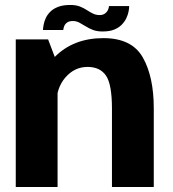

<svg xmlns="http://www.w3.org/2000/svg" viewBox="-20 -751 693 771"><path d="M43.3 0H211.2V-492.8L173.2 -592.7H43.3ZM429.6 0H597.5V-316.3Q597.5 -442.9 553.4 -520.4Q509.3 -597.9 395.1 -597.9Q274.3 -597.9 199.2 -521.7Q124.1 -445.5 124.1 -367L205.8 -329.4Q205.8 -397.5 242.5 -439.9Q279.3 -482.3 331.7 -482.3Q381.5 -482.3 405.5 -447.5Q429.6 -412.7 429.6 -313.9ZM392 -624.6Q420.2 -624.6 438.9 -632.3Q457.6 -640 469.3 -652.3Q481 -664.6 487.5 -678.4Q493.9 -692.1 496.4 -705.2Q499 -718.2 498.6 -726.7H417.6Q417.5 -720.1 413.7 -711.4Q409.9 -702.7 401.4 -696.6Q392.9 -690.5 380.1 -690.5Q365.2 -690.5 353 -696.6Q340.9 -702.6 328.3 -710.8Q315.8 -719.1 300.2 -725.1Q284.5 -731.1 262.1 -731.1Q233.7 -731.1 214.1 -723.7Q194.4 -716.2 182.4 -704.4Q170.4 -692.5 164 -678.7Q157.6 -664.8 155.3 -652.1Q153 -639.5 152.4 -630.6H234.1Q234.4 -637.3 237.8 -645.9Q241.2 -654.6 249.6 -660.6Q258 -666.6 272.5 -666.6Q286.4 -666.6 298.5 -660.2Q310.6 -653.8 323.6 -645.6Q336.6 -637.3 352.8 -631Q369 -624.6 392 -624.6Z"/></svg>

Font: Anybody Thin
Style: Regular
Weight: 100
Designer: Tyler Finck
Foundry: Etcetera Type Company
Version: Version 1.114;gftools[0.9.25]